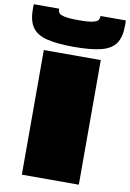

<svg xmlns="http://www.w3.org/2000/svg" viewBox="-125 -1001 720 1062"><g transform="rotate(10 235.0 -470.0)"><path d="M75 0V-700H395V0ZM235 -746Q139 -746 82.5 -760.5Q26 -775 1 -811Q-24 -847 -24 -911Q-24 -918 -24 -925.5Q-24 -933 -23 -940H119V-935Q119 -926 124.5 -917Q130 -908 154.5 -902Q179 -896 235 -896Q292 -896 316 -902Q340 -908 345.5 -917Q351 -926 351 -935V-940H493Q494 -933 494 -925.5Q494 -918 494 -911Q494 -847 469.5 -811Q445 -775 388 -760.5Q331 -746 235 -746Z"/></g></svg>

Font: Georama ExtraExtended Black
Style: Regular
Weight: 900
Width: 8
Designer: Jean-Baptiste Levee
Foundry: Production Type
Version: Version 1.000